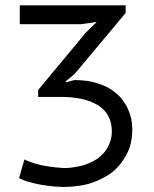

<svg xmlns="http://www.w3.org/2000/svg" viewBox="-20 -703 590 735"><path d="M183.6 -63.5Q172.9 -65.4 162.1 -66.4Q150.4 -68.4 139.6 -70.3Q129.9 -72.3 120.1 -75.2Q110.4 -78.1 101.6 -81.1Q92.8 -84 85.9 -86.9Q79.1 -89.8 73.2 -92.8Q73.2 -92.8 73.2 -91.8Q73.2 -91.8 73.2 -90.8Q73.2 -90.8 72.3 -89.8Q72.3 -89.8 72.3 -88.9Q72.3 -88.9 72.3 -87.9Q72.3 -87.9 72.3 -86.9Q72.3 -86.9 71.3 -85.9Q71.3 -85.9 71.3 -85Q71.3 -85 71.3 -84Q71.3 -84 70.3 -83Q70.3 -83 70.3 -82Q70.3 -82 70.3 -81.1Q70.3 -81.1 70.3 -80.1Q70.3 -80.1 69.3 -79.1Q69.3 -79.1 69.3 -78.1Q69.3 -78.1 69.3 -77.1Q69.3 -77.1 69.3 -77.1Q69.3 -77.1 68.4 -76.2Q68.4 -76.2 68.4 -75.2Q68.4 -75.2 68.4 -74.2Q68.4 -74.2 68.4 -73.2Q68.4 -73.2 67.4 -72.3Q67.4 -72.3 67.4 -72.3Q67.4 -72.3 67.4 -71.3Q67.4 -71.3 66.4 -69.3Q66.4 -69.3 66.4 -68.4Q66.4 -68.4 66.4 -67.4Q66.4 -67.4 66.4 -67.4Q66.4 -66.4 65.4 -65.4Q65.4 -65.4 65.4 -64.5Q65.4 -64.5 65.4 -64.5Q65.4 -63.5 64.5 -62.5Q64.5 -62.5 64.5 -61.5Q64.5 -61.5 64.5 -61.5Q64.5 -60.5 64.5 -59.6Q64.5 -59.6 63.5 -59.6Q63.5 -58.6 63.5 -57.6Q63.5 -57.6 63.5 -57.6Q63.5 -57.6 62.5 -55.7Q62.5 -55.7 62.5 -55.7Q62.5 -55.7 62.5 -54.7Q62.5 -54.7 62.5 -53.7Q62.5 -53.7 62.5 -53.7Q62.5 -52.7 61.5 -51.8Q61.5 -51.8 61.5 -50.8Q61.5 -50.8 61.5 -49.8Q61.5 -49.8 60.5 -48.8Q60.5 -48.8 60.5 -47.9Q60.5 -47.9 60.5 -46.9Q60.5 -46.9 60.5 -45.9Q60.5 -45.9 59.6 -44.9Q59.6 -44.9 59.6 -43.9Q59.6 -43.9 59.6 -43Q59.6 -43 58.6 -42Q58.6 -42 58.6 -42Q58.6 -42 58.6 -41Q58.6 -41 58.6 -40Q58.6 -40 58.6 -39.1Q58.6 -39.1 57.6 -38.1Q57.6 -38.1 57.6 -37.1Q57.6 -37.1 57.6 -37.1Q57.6 -37.1 56.6 -35.2Q56.6 -35.2 56.6 -35.2Q56.6 -35.2 56.6 -34.2Q56.6 -34.2 56.6 -33.2Q56.6 -33.2 56.6 -33.2Q56.6 -32.2 55.7 -31.2Q55.7 -31.2 55.7 -30.3Q55.7 -30.3 55.7 -29.3Q55.7 -29.3 55.7 -29.3Q55.7 -29.3 54.7 -27.3Q54.7 -27.3 54.7 -26.4Q54.7 -26.4 54.7 -25.4Q54.7 -25.4 53.7 -24.4Q53.7 -24.4 53.7 -23.4Q53.7 -23.4 53.7 -22.5Q53.7 -22.5 52.7 -21.5Q59.6 -17.6 67.4 -14.6Q75.2 -10.7 85.9 -7.8Q96.7 -4.9 107.4 -2Q118.2 0 129.9 2.9Q141.6 4.9 153.3 6.8Q165 7.8 177.7 9.8Q189.5 11.7 201.2 11.7Q212.9 12.7 223.6 12.7Q252 12.7 277.3 8.8Q303.7 5.9 328.1 -2Q351.6 -9.8 372.1 -20.5Q393.6 -31.2 411.1 -44.9Q428.7 -59.6 442.4 -77.1Q455.1 -93.8 465.8 -114.3Q476.6 -134.8 481.4 -158.2Q486.3 -180.7 486.3 -207Q486.3 -228.5 482.4 -249Q477.5 -268.6 469.7 -286.1Q461.9 -303.7 450.2 -318.4Q439.5 -334 424.8 -345.7Q410.2 -358.4 392.6 -368.2Q375 -377 354.5 -383.8Q334 -390.6 311.5 -393.6Q289.1 -396.5 264.6 -396.5Q253.9 -393.6 231.4 -387.7Q231.4 -388.7 231.4 -391.6Q240.2 -398.4 265.6 -419.9Q314.5 -478.5 460.9 -653.3Q460.9 -660.2 460.9 -682.6Q359.4 -682.6 55.7 -682.6Q55.7 -665 55.7 -610.4Q114.3 -610.4 290 -610.4Q305.7 -612.3 350.6 -619.1Q339.8 -608.4 307.6 -577.1Q262.7 -522.5 126 -358.4Q126 -351.6 126 -332Q147.5 -332 211.9 -332Q256.8 -332 293 -324.2Q329.1 -316.4 355.5 -299.8Q381.8 -283.2 394.5 -258.8Q408.2 -233.4 408.2 -199.2Q408.2 -183.6 404.3 -168.9Q400.4 -155.3 393.6 -141.6Q386.7 -127.9 377 -117.2Q367.2 -106.4 354.5 -96.7Q341.8 -87.9 327.1 -81.1Q312.5 -74.2 295.9 -69.3Q279.3 -65.4 261.7 -62.5Q244.1 -59.6 224.6 -59.6Q214.8 -60.5 204.1 -61.5Q193.4 -61.5 183.6 -63.5Z"/></svg>

Font: Aptus Gothic JP
Style: Medium
Weight: 400
Designer: Fuminori Ogawa / Motoya
Version: Version 1